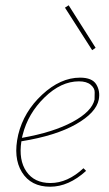

<svg xmlns="http://www.w3.org/2000/svg" viewBox="-20 -704 411 727"><path d="M342 -523 329 -514 226 -675 240 -684ZM283 -410Q329 -410 344.5 -384.5Q360 -359 354 -327Q344 -277 267.5 -233.5Q191 -190 61 -169Q50 -98 80 -54.5Q110 -11 171 -11Q236 -11 296 -67L306 -57Q240 3 170 3Q97 3 63 -52Q29 -107 49 -194Q70 -281 139.5 -345.5Q209 -410 283 -410ZM338 -327Q338 -339 338.5 -354.5Q339 -370 323.5 -383Q308 -396 279 -396Q211 -396 148.5 -335Q86 -274 66 -194L63 -182Q182 -203 255 -242.5Q328 -282 338 -327Z"/></svg>

Font: EauTestText Thin
Style: Italic
Weight: 250
Italic angle: -12°
Designer: Christian Thalmann (Catharsis Fonts)
Version: Version 0.001;PS 000.001;hotconv 1.0.88;makeotf.lib2.5.64775